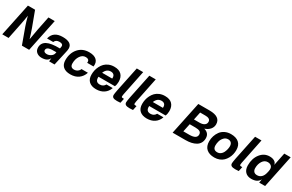

<svg xmlns="http://www.w3.org/2000/svg" viewBox="191 -2217 5657 3719"><g transform="rotate(30 3020.0 -358.0)"><path d="M763 -730 612 0H450L321 -355Q291 -441 260 -560Q246 -458 217 -320L152 0H11L163 -730H323L449 -391Q489 -279 517 -181Q538 -311 560 -423L622 -730Z M1264 -404Q1264 -365 1247 -299L1180 0H1059L1065 -75Q1029 14 894 14Q829 14 783.5 -22.5Q738 -59 738 -128Q738 -229 828 -277Q918 -325 1115 -321L1118 -333Q1124 -365 1124 -377Q1124 -428 1045 -428Q965 -428 940 -364H802Q844 -542 1054 -542Q1264 -542 1264 -404ZM876 -147Q876 -124 895 -111Q914 -98 948 -98Q993 -98 1034.5 -125Q1076 -152 1086 -192L1093 -223Q972 -227 924 -209.5Q876 -192 876 -147Z M1647 -542Q1758 -542 1812.5 -490.5Q1867 -439 1853 -344H1711Q1723 -427 1631 -427Q1562 -427 1515.5 -358.5Q1469 -290 1469 -193Q1469 -102 1555 -102Q1596 -102 1629.5 -124.5Q1663 -147 1677 -184H1820Q1790 -91 1718 -38.5Q1646 14 1537 14Q1430 14 1374.5 -36.5Q1319 -87 1319 -181Q1319 -339 1408 -440.5Q1497 -542 1647 -542Z M2207 -542Q2316 -542 2370 -485.5Q2424 -429 2424 -330Q2424 -269 2403 -220H2036Q2027 -101 2130 -101Q2209 -101 2245 -168H2385Q2354 -80 2283.5 -33Q2213 14 2113 14Q2012 14 1954.5 -37.5Q1897 -89 1897 -190Q1897 -237 1907 -284Q1917 -331 1940.5 -378Q1964 -425 1999 -461Q2034 -497 2087.5 -519.5Q2141 -542 2207 -542ZM2058 -322H2284Q2288 -376 2264 -402Q2240 -428 2195 -428Q2100 -428 2058 -322Z M2626 -168Q2616 -116 2624.5 -105Q2633 -94 2677 -96L2656 4Q2618 8 2580 8Q2519 8 2492.5 -8.5Q2466 -25 2466 -62Q2466 -86 2483 -177L2598 -730H2741Z M2907 -168Q2897 -116 2905.5 -105Q2914 -94 2958 -96L2937 4Q2899 8 2861 8Q2800 8 2773.5 -8.5Q2747 -25 2747 -62Q2747 -86 2764 -177L2879 -730H3022Z M3341 -542Q3450 -542 3504 -485.5Q3558 -429 3558 -330Q3558 -269 3537 -220H3170Q3161 -101 3264 -101Q3343 -101 3379 -168H3519Q3488 -80 3417.5 -33Q3347 14 3247 14Q3146 14 3088.5 -37.5Q3031 -89 3031 -190Q3031 -237 3041 -284Q3051 -331 3074.5 -378Q3098 -425 3133 -461Q3168 -497 3221.5 -519.5Q3275 -542 3341 -542ZM3192 -322H3418Q3422 -376 3398 -402Q3374 -428 3329 -428Q3234 -428 3192 -322Z M4225 -730Q4471 -730 4471 -560Q4471 -496 4428.5 -446.5Q4386 -397 4313 -374Q4433 -341 4433 -226Q4433 -166 4407.5 -121.5Q4382 -77 4337 -51Q4292 -25 4235 -12.5Q4178 0 4109 0H3821L3974 -730ZM3988 -126H4121Q4286 -126 4286 -224Q4286 -268 4253 -287.5Q4220 -307 4153 -307H4026ZM4051 -428H4175Q4241 -428 4280 -454Q4319 -480 4319 -527Q4319 -604 4204 -604H4088Z M4662 -203Q4662 -102 4758 -102Q4799 -102 4831 -125Q4863 -148 4880 -184Q4897 -220 4905.5 -256Q4914 -292 4914 -325Q4914 -374 4889 -400.5Q4864 -427 4818 -427Q4763 -427 4726 -386Q4689 -345 4675.5 -297Q4662 -249 4662 -203ZM4517 -212Q4517 -273 4535.5 -330Q4554 -387 4589 -435Q4624 -483 4683.5 -512.5Q4743 -542 4817 -542Q4933 -542 4996 -486.5Q5059 -431 5059 -324Q5059 -275 5048 -228Q5037 -181 5013 -137Q4989 -93 4955 -59.5Q4921 -26 4870 -6Q4819 14 4758 14Q4644 14 4580.5 -43Q4517 -100 4517 -212Z M5272 -168Q5262 -116 5270.5 -105Q5279 -94 5323 -96L5302 4Q5264 8 5226 8Q5165 8 5138.5 -8.5Q5112 -25 5112 -62Q5112 -86 5129 -177L5244 -730H5387Z M6040 -730 5889 0H5757L5770 -83Q5725 14 5585 14Q5497 14 5448 -38Q5399 -90 5399 -183Q5399 -338 5479.5 -440Q5560 -542 5683 -542Q5747 -542 5789.5 -516.5Q5832 -491 5838 -443L5897 -730ZM5549 -207Q5549 -160 5573.5 -131.5Q5598 -103 5648 -103Q5703 -103 5742.5 -140Q5782 -177 5798 -251L5806 -286Q5821 -361 5790 -394.5Q5759 -428 5705 -428Q5635 -428 5592 -363Q5549 -298 5549 -207Z"/></g></svg>

Font: Nacelle Bold
Style: Italic
Weight: 700
Italic angle: -12°
Designer: Sora Sagano
Foundry: Sora Sagano
Version: Version 1.000;FEAKit 1.0